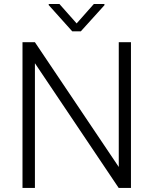

<svg xmlns="http://www.w3.org/2000/svg" viewBox="-20 -917 750 937"><path d="M619.1 0H559.1L150.4 -608.4V0H89.8V-710.9H150.4L559.6 -102.1V-710.9H619.1ZM354 -802.7 438 -897.5H489.7V-891.6L374.5 -764.2H332.5L217.8 -892.1V-897.5H270Z"/></svg>

Font: Melbourne
Style: Light
Weight: 300
Designer: Google
Version: Version 2.000980; 2014